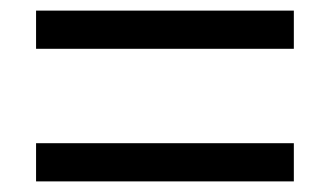

<svg xmlns="http://www.w3.org/2000/svg" viewBox="-20 -510 623 362"><path d="M48 -418V-490H534V-418ZM48 -168V-240H534V-168Z"/></svg>

Font: TharLon
Style: Regular
Weight: 400
Designer: Sai Zin Di Di Zone
Foundry: Sai Zin Di Di Zone, Sun Tun
Version: Version 1.003 September 27 2012